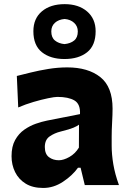

<svg xmlns="http://www.w3.org/2000/svg" viewBox="-20 -907 631 941"><path d="M191.9 14.2Q140.1 14.2 105.7 -7.1Q71.3 -28.3 54 -63.7Q36.6 -99.1 36.6 -141.6Q36.6 -189.5 54.2 -220.9Q71.8 -252.4 99.1 -271.5Q126.5 -290.5 156.2 -300.8Q186 -311 210.4 -315.9L372.1 -347.7Q374.5 -397 345 -414.6Q315.4 -432.1 261.2 -432.1Q247.6 -432.1 215.6 -425.5Q183.6 -418.9 144.5 -407.5Q105.5 -396 69.3 -380.4L62.5 -534.7Q89.8 -541.5 130.1 -551.5Q170.4 -561.5 217 -569.1Q263.7 -576.7 309.6 -576.7Q411.6 -576.7 471.7 -529.1Q531.7 -481.4 531.7 -374.5Q531.7 -347.2 529.5 -307.9Q527.3 -268.6 527.3 -237.8V-192.9Q527.3 -149.9 535.4 -101.8Q543.5 -53.7 563 0H395.5L375 -85H362.3Q334.5 -46.4 288.6 -16.1Q242.7 14.2 191.9 14.2ZM268.6 -121.6Q291.5 -121.6 320.1 -137.7Q348.6 -153.8 366.7 -183.6L367.2 -295.9Q357.4 -288.6 339.6 -281Q321.8 -273.4 276.9 -262.2Q247.1 -254.9 223.4 -238.5Q199.7 -222.2 199.7 -186.5Q199.7 -151.9 220 -136.7Q240.2 -121.6 268.6 -121.6ZM295.9 -617.7Q227.5 -617.7 185.5 -651.1Q143.6 -684.6 143.6 -753.9Q143.6 -816.4 185.5 -851.6Q227.5 -886.7 296.9 -886.7Q365.2 -886.7 407 -850.8Q448.7 -814.9 448.7 -753.9Q448.7 -684.1 407 -650.9Q365.2 -617.7 295.9 -617.7ZM295.9 -690.9Q325.7 -693.8 343.5 -708.5Q361.3 -723.1 361.3 -752.9Q361.3 -778.3 343.5 -794.9Q325.7 -811.5 296.9 -814Q267.1 -811.5 249.3 -795.4Q231.4 -779.3 231.4 -752.9Q231.4 -723.1 249.3 -708.5Q267.1 -693.8 295.9 -690.9Z"/></svg>

Font: Pinar DS4-Bold
Style: Regular
Weight: 700
Designer: Amin Abedi
Version: Version 2.000